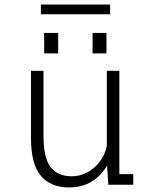

<svg xmlns="http://www.w3.org/2000/svg" viewBox="-20 -811 690 843"><path d="M282.5 12Q203.5 12 159.8 -38.5Q116 -89 116 -206V-500H171V-214.5Q171 -119.5 201.5 -78.2Q232 -37 296 -37Q331.5 -37 363.8 -54.5Q396 -72 418.8 -102.2Q441.5 -132.5 449 -171.5V-500H504V-46.5H565V0H455.5L450 -84.5Q426.5 -42 384.2 -15Q342 12 282.5 12ZM174 -666.5H235.5V-576.5H174ZM386.5 -666.5H447.5V-576.5H386.5ZM159.5 -748.5V-791H463.5V-748.5Z"/></svg>

Font: Trispace ExtraLight
Style: Regular
Weight: 200
Designer: Tyler Finck
Foundry: Etcetera Type Company
Version: Version 1.210; ttfautohint (v1.8.3)